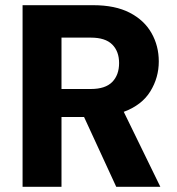

<svg xmlns="http://www.w3.org/2000/svg" viewBox="-20 -720 681 740"><path d="M67 0V-700H339Q424 -700 480 -671Q536 -642 564 -592.5Q592 -543 592 -483Q592 -421 559.5 -368Q527 -315 457 -289L598 0H428L304 -269H217V0ZM217 -377H330Q386 -377 412.5 -404Q439 -431 439 -477Q439 -522 412.5 -548.5Q386 -575 330 -575H217Z"/></svg>

Font: DM Sans Black
Style: Regular
Weight: 900
Designer: Colophon Foundry, Jonny Pinhorn
Foundry: Colophon Foundry
Version: Version 4.004; ttfautohint (v1.8.4.7-5d5b)